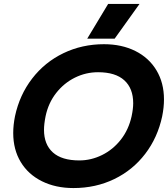

<svg xmlns="http://www.w3.org/2000/svg" viewBox="-20 -938 851 973"><path d="M528 -918H687L561 -742H422ZM47 -264Q47 -304 56 -349Q79 -457 143 -540Q207 -623 301.5 -668.5Q396 -714 507 -714Q597 -714 666 -679.5Q735 -645 773 -581.5Q811 -518 811 -434Q811 -394 802 -349Q779 -241 716 -158.5Q653 -76 559 -30.5Q465 15 352 15Q262 15 192.5 -19.5Q123 -54 85 -117Q47 -180 47 -264ZM647 -349Q655 -387 655 -415Q655 -490 610 -531Q565 -572 477 -572Q415 -572 359.5 -544.5Q304 -517 264.5 -466.5Q225 -416 211 -349Q203 -309 203 -280Q203 -206 248 -165.5Q293 -125 382 -125Q442 -125 497.5 -152.5Q553 -180 592.5 -230.5Q632 -281 647 -349Z"/></svg>

Font: Prompt Semibold
Style: Italic
Weight: 600
Italic angle: -12°
Designer: Katatrad Team
Foundry: CadsonDemak
Version: Version 1.000